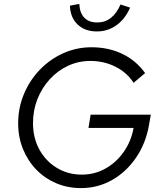

<svg xmlns="http://www.w3.org/2000/svg" viewBox="-20 -953 825 983"><path d="M394 10Q326 10 267.5 -15Q209 -40 165.5 -85Q122 -130 97.5 -190.5Q73 -251 73 -321Q73 -401 102.5 -471.5Q132 -542 184 -596Q236 -650 304 -680.5Q372 -711 448 -711Q535 -711 605.5 -677.5Q676 -644 723 -579L664 -529Q630 -582 571 -611.5Q512 -641 443 -641Q382 -641 329 -616.5Q276 -592 235.5 -548Q195 -504 172 -446.5Q149 -389 149 -323Q149 -247 181.5 -187.5Q214 -128 271 -93.5Q328 -59 399 -59Q464 -59 519 -89.5Q574 -120 612.5 -174Q651 -228 664 -298H433L444 -366H752L743 -314Q727 -220 677 -146.5Q627 -73 554 -31.5Q481 10 394 10ZM476 -792Q415 -792 377.5 -827.5Q340 -863 338 -924L386 -933Q388 -887 411.5 -862.5Q435 -838 478 -838Q557 -838 597 -930L646 -914Q621 -856 576.5 -824Q532 -792 476 -792Z"/></svg>

Font: Red Hat Text
Style: Italic
Weight: 400
Italic angle: -12°
Designer: Pentagram, MCKL
Foundry: Pentagram, MCKL
Version: Version 1.023